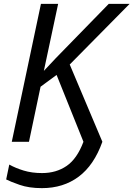

<svg xmlns="http://www.w3.org/2000/svg" viewBox="-20 -734 691 994"><path d="M197 240Q130 240 81.5 223Q33 206 12 195L28 118Q60 136 102.5 149Q145 162 198 162Q271 162 325 125Q379 88 412 0L273 -346L190 -285L130 0H41L192 -714H281L207 -367L269 -433L543 -714H651L341 -400L510 0Q467 121 387.5 180.5Q308 240 197 240Z"/></svg>

Font: Manna Sans
Style: Italic
Weight: 400
Italic angle: -12°
Designer: Monotype Design Team
Foundry: Monotype Imaging Inc.
Version: Version 2.001.1; ttfautohint (v1.8.2)